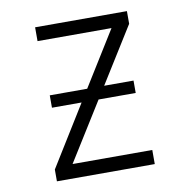

<svg xmlns="http://www.w3.org/2000/svg" viewBox="-66 -595 631 657"><g transform="rotate(-10 250.0 -266.0)"><path d="M80 0V-41L210 -251H107V-294H237L355 -484H98V-532H417V-488L296 -294H398V-251H269L143 -49H420V0Z"/></g></svg>

Font: Noto Sans Mono ExtraCondensed Light
Style: Regular
Weight: 300
Width: 2
Designer: Monotype Design Team
Foundry: Monotype Imaging Inc.
Version: Version 2.014; ttfautohint (v1.8.4.7-5d5b)